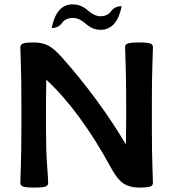

<svg xmlns="http://www.w3.org/2000/svg" viewBox="-20 -848 790 876"><path d="M555.7 -378.9Q555.7 -490.2 553.2 -551.8Q550.8 -613.3 550.8 -633.8Q550.8 -643.6 561.5 -648.9Q572.3 -654.3 614.7 -654.3Q656.7 -654.3 667.2 -648.9Q677.7 -643.6 677.7 -633.8Q677.7 -613.3 675.3 -551.8Q672.9 -490.2 672.9 -378.9V-267.6Q672.9 -156.2 675.3 -94.7Q677.7 -33.2 677.7 -12.7Q677.7 -2.9 667.2 2.4Q656.7 7.8 614.7 7.8Q572.3 7.8 544.2 -10.3Q516.1 -28.3 487.8 -80.1Q346.7 -339.8 191.4 -484.4Q189.9 -430.2 189.9 -349.6V-267.6Q189.9 -156.2 194.8 -94.7Q199.7 -33.2 199.7 -12.7Q199.7 -2.9 189.2 2.4Q178.7 7.8 136.7 7.8Q94.2 7.8 83.5 2.4Q72.8 -2.9 72.8 -12.7Q72.8 -33.2 75.2 -94.7Q77.6 -156.2 77.6 -267.6V-378.9Q77.6 -490.2 75.2 -551.8Q72.8 -613.3 72.8 -633.8Q72.8 -643.6 83.5 -648.9Q94.2 -654.3 134.3 -654.3Q173.8 -654.3 201.4 -639.4Q229 -624.5 264.6 -584Q434.1 -392.1 554.7 -188.5Q555.7 -229.5 555.7 -301.8ZM438.5 -711.9Q402.8 -711.9 372.1 -739Q341.3 -766.1 314 -766.1Q279.3 -766.1 262.9 -743.2Q246.6 -720.2 215.8 -720.2Q237.3 -828.1 311.5 -828.1Q349.1 -828.1 380.1 -801Q411.1 -773.9 437.5 -773.9Q470.7 -773.9 487.1 -796.9Q503.4 -819.8 535.2 -819.8Q513.7 -711.9 438.5 -711.9Z"/></svg>

Font: Bainsley
Style: Bold
Weight: 700
Designer: Paul James MIller
Foundry: High-Logic / Made with FontCreator
Version: Version 1.411;March 28, 2021;FontCreator 13.0.0.2683 64-bit